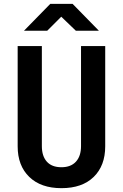

<svg xmlns="http://www.w3.org/2000/svg" viewBox="-20 -970 640 1000"><path d="M300 10Q193 10 132.5 -48.5Q72 -107 72 -208V-730H198V-209Q198 -157 224 -128Q250 -99 300 -99Q349 -99 375.5 -128Q402 -157 402 -209V-730H528V-208Q528 -107 468 -48.5Q408 10 300 10ZM105 -810 242 -950H358L495 -810H375L299 -883L226 -810Z"/></svg>

Font: Tiny
Style: Bold
Weight: 700
Monospace: yes
Designer: Philipp Nurullin, Konstantin Bulenkov
Foundry: JetBrains
Version: Version 2.251; ttfautohint (v1.8.4.7-5d5b)